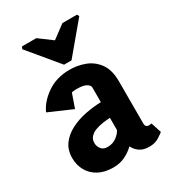

<svg xmlns="http://www.w3.org/2000/svg" viewBox="-171 -791 805 891"><g transform="rotate(-30 231.5 -345.5)"><path d="M86 -695H163L233 -643L303 -695H381L387 -684L253 -524H213L81 -683ZM174 4Q128 4 95.5 -13.5Q63 -31 46 -61.5Q29 -92 29 -129Q29 -173 51.5 -203Q74 -233 110.5 -251.5Q147 -270 190 -278.5Q233 -287 274 -288V-367Q274 -378 258.5 -387.5Q243 -397 209 -397Q201 -397 193 -396.5Q185 -396 180 -394L154 -320L30 -374Q51 -421 102 -456Q153 -491 223 -491Q266 -491 305 -476Q344 -461 369.5 -426Q395 -391 395 -330V-105Q395 -92 400.5 -87.5Q406 -83 413 -83Q418 -83 422.5 -84Q427 -85 428 -85L446 -29Q439 -23 418 -9.5Q397 4 366 4Q336 4 316.5 -9Q297 -22 286 -44Q266 -24 237.5 -10Q209 4 174 4ZM198 -92Q226 -92 246.5 -107.5Q267 -123 274 -139V-204Q255 -203 234 -200Q213 -197 194.5 -190Q176 -183 164.5 -170.5Q153 -158 153 -138Q153 -121 164 -106.5Q175 -92 198 -92Z"/></g></svg>

Font: Kreon Light
Style: Regular
Weight: 300
Designer: Julia Petretta
Foundry: Julia Petretta and Eli Heuer
Version: Version 2.002